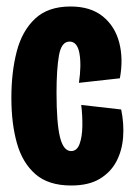

<svg xmlns="http://www.w3.org/2000/svg" viewBox="-20 -559 409 591"><path d="M199 12Q129 12 89 -23Q49 -58 32 -118.5Q15 -179 15 -258Q15 -337 31.5 -400.5Q48 -464 88 -501.5Q128 -539 197 -539Q259 -539 296.5 -508.5Q334 -478 347 -428Q360 -378 349 -318L223 -304Q231 -359 224.5 -395Q218 -431 194 -431Q169 -431 161.5 -388.5Q154 -346 154 -274Q154 -181 164.5 -137.5Q175 -94 199 -94Q217 -94 225 -116Q233 -138 233.5 -171Q234 -204 230 -236L353 -222Q362 -179 359 -137.5Q356 -96 338.5 -62.5Q321 -29 287 -8.5Q253 12 199 12Z"/></svg>

Font: Bricolage Grotesque 96pt Condensed Bricolage Grotesque 48pt Condensed Regular
Style: Bold
Weight: 700
Width: 3
Designer: Mathieu Triay
Foundry: Atelier Triay
Version: Version 1.001; ttfautohint (v1.8.4.7-5d5b);gftools[0.9.33.de